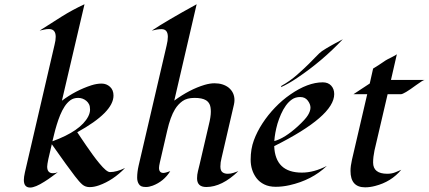

<svg xmlns="http://www.w3.org/2000/svg" viewBox="-20 -861 1993 892"><path d="M507.3 -417Q507.3 -339.4 338.9 -246.6Q344.2 -238.8 355.2 -222.2Q366.2 -205.6 380.4 -185.1Q394.5 -164.6 410.4 -142.6Q426.3 -120.6 441.4 -102.5Q475.1 -61.5 490.7 -61.5Q521.5 -61.5 561 -80.6Q505.9 -23.4 440.4 0Q417 8.3 396.7 8.3Q376.5 8.3 362.5 -3.7Q348.6 -15.6 328.1 -42.5Q295.9 -84 220.7 -190.9Q199.2 -105 199.2 -86.9Q199.2 -56.2 226.1 -56.2Q237.3 -56.2 248.5 -61Q237.3 -52.7 220.9 -40.5Q204.6 -28.3 186.5 -17.1Q143.6 10.3 120.1 10.3Q90.8 10.3 90.8 -24.9Q90.8 -38.1 95.7 -60.1L233.4 -652.8Q238.8 -673.3 238.8 -689.9Q238.8 -726.1 207.5 -726.1Q196.3 -726.1 185.5 -723.6Q174.8 -721.2 164.1 -718.8Q214.8 -751.5 266.1 -783.7Q317.4 -815.9 372.6 -841.3L267.6 -393.1Q331.1 -440.9 404.8 -464.8Q429.7 -472.7 452.1 -472.7Q474.6 -472.7 491 -457.8Q507.3 -442.9 507.3 -417ZM389.6 -319.3Q398.4 -336.4 398.4 -351.8Q398.4 -367.2 393.6 -376.7Q388.7 -386.2 380.9 -392.6Q364.3 -406.2 343 -406.2Q321.8 -406.2 306.9 -395.3Q292 -384.3 280.3 -366.5Q268.6 -348.6 259.5 -326.4Q250.5 -304.2 243.7 -281.7Q236.8 -259.3 231.9 -238.8Q227.1 -218.3 223.6 -204.6Q354.5 -252.4 389.6 -319.3Z M759.8 -689.9Q759.8 -725.6 730.5 -725.6Q711.4 -725.6 685.1 -718.8Q753.9 -764.6 893.6 -841.3L789.6 -393.6Q860.8 -445.8 930.7 -466.8Q956.1 -474.1 976.3 -474.1Q996.6 -474.1 1012.9 -469Q1029.3 -463.9 1042 -454.1Q1069.3 -431.6 1069.3 -396Q1069.3 -386.7 1066.9 -375.5L1009.3 -127Q1003.9 -106.4 1003.9 -87.4Q1003.9 -68.4 1013.4 -61Q1022.9 -53.7 1037.8 -53.7Q1052.7 -53.7 1065.2 -58.1Q1077.6 -62.5 1087.4 -65.9Q1011.2 7.8 938.5 7.8Q895.5 7.8 895.5 -32.7Q895.5 -49.3 899.7 -65.9Q903.8 -82.5 907.7 -98.6L950.2 -281.2Q959.5 -318.4 959.5 -341.8Q959.5 -365.2 953.4 -377.2Q947.3 -389.2 936.5 -395.5Q918.9 -406.2 883.8 -406.2Q848.6 -406.2 827.9 -391.4Q807.1 -376.5 793 -353.5Q771.5 -318.4 756.8 -253.9L722.7 -106.4Q718.8 -89.4 718.8 -81.1Q718.8 -57.6 739.3 -57.6Q747.6 -57.6 771 -65.9Q741.2 -18.1 689.5 1.5Q672.4 7.8 658 7.8Q643.6 7.8 636.2 4.2Q628.9 0.5 625 -5.9Q617.2 -18.1 617.2 -35.6Q617.2 -61.5 624 -91.3L753.9 -648.9Q759.8 -672.4 759.8 -689.9Z M1532.7 -423.8Q1532.7 -321.3 1253.9 -182.1Q1258.8 -59.1 1382.3 -59.1Q1438.5 -59.1 1498.5 -90.3Q1429.2 -23.9 1324.7 -0.5Q1292 6.8 1261 6.8Q1230 6.8 1207.8 -4.2Q1185.5 -15.1 1171.4 -33.7Q1144.5 -69.8 1144.5 -119.4Q1144.5 -168.9 1159.4 -209.2Q1174.3 -249.5 1199.5 -288.1Q1224.6 -326.7 1257.8 -361.3Q1291 -396 1328.6 -421.9Q1410.2 -478.5 1479.5 -478.5Q1504.4 -478.5 1518.6 -463.1Q1532.7 -447.8 1532.7 -423.8ZM1269 -286.1Q1256.8 -242.7 1254.4 -205.6Q1302.2 -218.3 1363.3 -273.9Q1398.9 -306.6 1410.6 -325.9Q1422.4 -345.2 1422.4 -361.1Q1422.4 -377 1409.9 -393.6Q1397.5 -410.2 1375 -410.2Q1352.5 -410.2 1336.7 -399.2Q1320.8 -388.2 1308.1 -370.6Q1295.4 -353 1285.6 -330.8Q1275.9 -308.6 1269 -286.1ZM1572.8 -678.7Q1476.1 -576.2 1359.9 -498.5Q1320.3 -471.7 1285.6 -456.1L1287.1 -461.9Q1326.7 -483.9 1360.6 -513.9Q1394.5 -543.9 1415.3 -564.7Q1436 -585.4 1445.8 -595.7Q1466.3 -617.2 1475.8 -623.5Q1485.4 -629.9 1495.4 -636Q1505.4 -642.1 1516.6 -648.4Q1527.8 -654.8 1538.6 -660.6Q1553.2 -668.9 1572.8 -678.7Z M1676.3 9.3Q1608.4 9.3 1608.4 -66.9Q1608.4 -89.4 1615.2 -119.1L1686 -423.3H1622.1Q1641.1 -436 1659.9 -448.2Q1678.7 -460.4 1697.8 -473.1L1713.4 -542.5Q1743.7 -561 1757.8 -571Q1772 -581.1 1780.5 -585.4Q1789.1 -589.8 1797.9 -594.2Q1820.3 -605.5 1823.7 -608.9L1796.4 -489.7H1952.6Q1944.3 -488.3 1913.6 -465.8Q1856.4 -423.3 1842.3 -423.3H1780.8L1719.7 -161.6Q1713.4 -131.3 1713.4 -106Q1713.4 -53.7 1779.3 -53.7Q1800.8 -53.7 1819.1 -61.5Q1837.4 -69.3 1844.2 -72.3Q1797.4 -16.1 1722.7 2.9Q1698.7 9.3 1676.3 9.3Z"/></svg>

Font: Fondamento
Style: Italic
Weight: 400
Italic angle: -12°
Version: Version 1.000